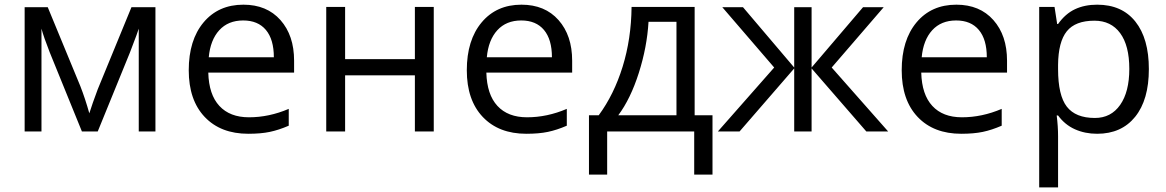

<svg xmlns="http://www.w3.org/2000/svg" viewBox="-20 -565 5012 825"><path d="M363.8 -78.1 378.9 -123.5 399.9 -181.2 544.9 -534.2H647.9V0H576.2V-441.9L566.4 -413.6L538.1 -338.9L399.9 0H332L193.8 -339.8Q168 -405.3 158.2 -441.9V0H85.9V-534.2H185.1L325.2 -194.8Q346.2 -141.1 363.8 -78.1Z M1046.9 9.8Q928.2 9.8 859.6 -62.5Q791 -134.8 791 -263.2Q791 -392.6 854.7 -468.8Q918.5 -544.9 1025.9 -544.9Q1126.5 -544.9 1185.1 -478.8Q1243.7 -412.6 1243.7 -304.2V-252.9H875Q877.4 -158.7 922.6 -109.9Q967.8 -61 1049.8 -61Q1136.2 -61 1220.7 -97.2V-24.9Q1177.7 -6.3 1139.4 1.7Q1101.1 9.8 1046.9 9.8ZM1024.9 -477.1Q960.4 -477.1 922.1 -435.1Q883.8 -393.1 877 -318.8H1156.7Q1156.7 -395.5 1122.6 -436.3Q1088.4 -477.1 1024.9 -477.1Z M1462.9 -535.2V-311H1762.7V-535.2H1843.8V0H1762.7V-241.2H1462.9V0H1381.8V-535.2Z M2241.7 9.8Q2123 9.8 2054.4 -62.5Q1985.8 -134.8 1985.8 -263.2Q1985.8 -392.6 2049.6 -468.8Q2113.3 -544.9 2220.7 -544.9Q2321.3 -544.9 2379.9 -478.8Q2438.5 -412.6 2438.5 -304.2V-252.9H2069.8Q2072.3 -158.7 2117.4 -109.9Q2162.6 -61 2244.6 -61Q2331.1 -61 2415.5 -97.2V-24.9Q2372.6 -6.3 2334.2 1.7Q2295.9 9.8 2241.7 9.8ZM2219.7 -477.1Q2155.3 -477.1 2116.9 -435.1Q2078.6 -393.1 2071.8 -318.8H2351.6Q2351.6 -395.5 2317.4 -436.3Q2283.2 -477.1 2219.7 -477.1Z M3041.5 185.1H2962.9V0H2588.9V185.1H2510.7V-69.8H2552.7Q2618.2 -158.7 2655.3 -278.3Q2692.4 -397.9 2693.8 -535.2H2964.8V-69.8H3041.5ZM2886.7 -69.8V-471.2H2766.6Q2760.3 -362.8 2724.9 -251.7Q2689.5 -140.6 2636.7 -69.8Z M3392.6 -534.2H3467.3V-274.9L3688.5 -534.2H3777.3L3553.7 -274.9L3796.4 0H3702.6L3467.3 -271V0H3392.6V-271L3157.7 0H3064.5L3306.6 -274.9L3083.5 -534.2H3172.4L3392.6 -274.9Z M4110.4 9.8Q3991.7 9.8 3923.1 -62.5Q3854.5 -134.8 3854.5 -263.2Q3854.5 -392.6 3918.2 -468.8Q3981.9 -544.9 4089.4 -544.9Q4189.9 -544.9 4248.5 -478.8Q4307.1 -412.6 4307.1 -304.2V-252.9H3938.5Q3940.9 -158.7 3986.1 -109.9Q4031.2 -61 4113.3 -61Q4199.7 -61 4284.2 -97.2V-24.9Q4241.2 -6.3 4202.9 1.7Q4164.6 9.8 4110.4 9.8ZM4088.4 -477.1Q4023.9 -477.1 3985.6 -435.1Q3947.3 -393.1 3940.4 -318.8H4220.2Q4220.2 -395.5 4186 -436.3Q4151.9 -477.1 4088.4 -477.1Z M4694.3 9.8Q4642.1 9.8 4598.9 -9.5Q4555.7 -28.8 4526.4 -68.8H4520.5Q4526.4 -22 4526.4 20V240.2H4445.3V-535.2H4511.2L4522.5 -461.9H4526.4Q4557.6 -505.9 4599.1 -525.4Q4640.6 -544.9 4694.3 -544.9Q4800.8 -544.9 4858.6 -472.2Q4916.5 -399.4 4916.5 -268.1Q4916.5 -136.2 4857.7 -63.2Q4798.8 9.8 4694.3 9.8ZM4682.6 -476.1Q4600.6 -476.1 4564 -430.7Q4527.3 -385.3 4526.4 -286.1V-268.1Q4526.4 -155.3 4564 -106.7Q4601.6 -58.1 4684.6 -58.1Q4753.9 -58.1 4793.2 -114.3Q4832.5 -170.4 4832.5 -269Q4832.5 -369.1 4793.2 -422.6Q4753.9 -476.1 4682.6 -476.1Z"/></svg>

Font: HunimalSansv1.5
Style: Regular
Weight: 400
Foundry: Ascender Corporation
Version: Version 1.10